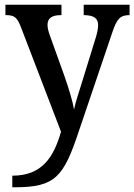

<svg xmlns="http://www.w3.org/2000/svg" viewBox="-20 -556 568 812"><path d="M32 187V236H43C214 236 249 192 313 0L454 -416C474 -478 489 -491 525 -492H528V-536H334V-492H337C376 -491 395 -480 395 -449C395 -436 391 -417 386 -400L326 -206C314 -167 301 -129 293 -93C288 -125 271 -182 253 -233L192 -403C185 -422 181 -437 181 -451C181 -477 197 -492 237 -492H240V-536H3V-492H6C41 -492 53 -482 69 -440L238 1C207 110 157 187 32 187Z"/></svg>

Font: Noto Serif Myanmar SemiCondensed Medium
Style: Regular
Weight: 500
Width: 4
Designer: Ben Mitchell and the Monotype Design Team
Foundry: Monotype Imaging Inc.
Version: Version 2.106